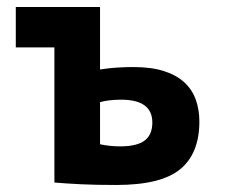

<svg xmlns="http://www.w3.org/2000/svg" viewBox="-20 -520 640 547"><path d="M265 -109Q293 -103 322 -103Q370 -103 392 -119.5Q414 -136 414 -171Q414 -236 325 -236Q290 -236 265 -229ZM265 -322Q289 -326 314 -327.5Q339 -329 359 -329Q411 -329 447 -317.5Q483 -306 505.5 -285Q528 -264 538 -235.5Q548 -207 548 -174Q548 -83 493.5 -38Q439 7 311 7Q254 7 212 5Q170 3 135 0V-385H25V-500H265Z"/></svg>

Font: PT Mono
Style: Bold
Weight: 700
Monospace: yes
Designer: A.Korolkova, I.Chaeva
Foundry: ParaType Ltd
Version: Version 1.000 OFL